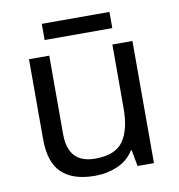

<svg xmlns="http://www.w3.org/2000/svg" viewBox="-78 -749 774 830"><g transform="rotate(-10 309.0 -333.5)"><path d="M533 -536V0H461L448 -71H444Q418 -29 372 -9.5Q326 10 274 10Q177 10 128 -36.5Q79 -83 79 -185V-536H168V-191Q168 -63 287 -63Q376 -63 410.5 -113Q445 -163 445 -257V-536ZM457 -677V-606H160V-677Z"/></g></svg>

Font: Noto Sans Meroitic
Style: Regular
Weight: 400
Designer: Monotype Design Team
Foundry: Monotype Imaging Inc.
Version: Version 2.002; ttfautohint (v1.8.4.7-5d5b)